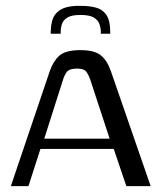

<svg xmlns="http://www.w3.org/2000/svg" viewBox="-20 -635 554 655"><path d="M17 0 150 -393Q162 -427 183 -445.5Q204 -464 255 -464Q301 -464 323 -447Q345 -430 358 -393L494 0H411L368 -127H118L77 0ZM131 -162H354L288 -363Q283 -378 275 -389.5Q267 -401 243 -401Q216 -401 207.5 -389Q199 -377 195 -363ZM153 -520V-527Q154 -566 167.5 -584.5Q181 -603 204 -609.5Q227 -616 256 -615Q285 -615 307.5 -609Q330 -603 343 -584Q356 -565 356 -526V-520H324V-525Q324 -540 319 -553.5Q314 -567 299.5 -575.5Q285 -584 254 -584Q225 -584 210.5 -575.5Q196 -567 191.5 -553.5Q187 -540 187 -526V-520Z"/></svg>

Font: Genos Thin
Style: Regular
Weight: 400
Version: Version 1.010